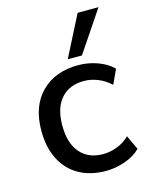

<svg xmlns="http://www.w3.org/2000/svg" viewBox="-115 -831 729 916"><g transform="rotate(-15 249.5 -373.0)"><path d="M295 9Q218 9 162 -22.5Q106 -54 75.5 -113.5Q45 -173 45 -255Q45 -377 113 -445Q181 -513 295 -513Q344 -513 390 -496.5Q436 -480 466 -450L433 -379Q404 -406 370 -419.5Q336 -433 302 -433Q230 -433 189 -387Q148 -341 148 -254Q148 -166 189 -119Q230 -72 302 -72Q334 -72 369 -84.5Q404 -97 433 -125L466 -54Q436 -24 389 -7.5Q342 9 295 9ZM255 -553 358 -755H461L325 -553Z"/></g></svg>

Font: Mulish SemiBold
Style: Regular
Weight: 600
Designer: Vernon Adams
Foundry: Vernon Adams
Version: Version 3.603; ttfautohint (v1.8.3)